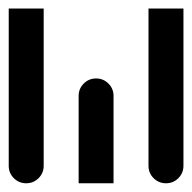

<svg xmlns="http://www.w3.org/2000/svg" viewBox="-20 -420 440 440"><path d="M80.1 -400.4Q80.1 -280.3 80.1 -40Q80.1 -23.4 68.4 -11.7Q56.6 0 40 0Q23.4 0 11.7 -11.7Q0 -23.4 0 -40Q0 -160.2 0 -400.4Q19.5 -400.4 40 -400.4Q59.6 -400.4 80.1 -400.4ZM400.4 -400.4Q400.4 -280.3 400.4 -40Q400.4 -23.4 388.7 -11.7Q377 0 360.4 0Q343.8 0 332 -11.7Q320.3 -23.4 320.3 -40Q320.3 -160.2 320.3 -400.4Q339.8 -400.4 360.4 -400.4Q379.9 -400.4 400.4 -400.4ZM160.2 0Q160.2 -66.4 160.2 -200.2Q160.2 -216.8 171.9 -228.5Q183.6 -240.2 200.2 -240.2Q216.8 -240.2 228.5 -228.5Q240.2 -216.8 240.2 -200.2Q240.2 -133.8 240.2 0Q219.7 0 200.2 0Q179.7 0 160.2 0Z"/></svg>

Font: Stray Robotalk
Style: Regular
Weight: 400
Designer: Faina Iasen
Version: Version 1.0